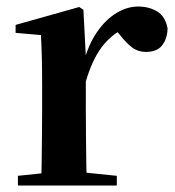

<svg xmlns="http://www.w3.org/2000/svg" viewBox="-20 -572 540 592"><path d="M35.2 0V-29.9L143.3 -41.2H229.8L340.2 -29.9V0ZM106.2 0Q107.9 -25.5 108.4 -67.4Q108.9 -109.4 109.4 -154.8Q109.9 -200.3 109.9 -234.8V-310.2Q109.9 -360.7 109 -394.1Q108.2 -427.5 106.2 -463.8L28.1 -470.7V-495.2L224.2 -550.4L237.2 -541.7L244.6 -398.7V-397.7V-234.8Q244.6 -200.3 245.1 -154.8Q245.6 -109.4 246.1 -67.4Q246.6 -25.5 247.6 0ZM244.4 -320.2 211.3 -380.9H238.4Q253 -435.6 279.6 -473.9Q306.3 -512.2 339.4 -532.1Q372.5 -551.9 405.6 -551.9Q439.2 -551.9 464.4 -536.8Q489.7 -521.7 496.7 -484.5Q495.9 -453.2 480.2 -432.6Q464.4 -411.9 430.2 -411.9Q405.5 -411.9 387.2 -425.8Q369 -439.6 349.8 -464.4L326.8 -490.9L363.4 -485.1Q320.5 -463.1 292.2 -424.7Q263.9 -386.2 244.4 -320.2Z"/></svg>

Font: Noto Serif KR
Style: Regular
Weight: 200
Designer: Ryoko NISHIZUKA 西塚涼子 (kana & ideographs); Frank Grießhammer (Latin, Greek & Cyrillic); Wenlong ZHANG 张文龙 (bopomofo); San
Foundry: Adobe
Version: Version 2.001;hotconv 1.1.0;makeotfexe 2.6.0